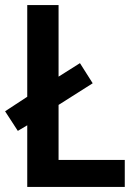

<svg xmlns="http://www.w3.org/2000/svg" viewBox="-21 -800 536 754"><path d="M86 -66H469V-172H209V-388L343 -473L293 -552L209 -499V-780H86V-420L-1 -363L49 -286L86 -308Z"/></svg>

Font: Noto Sans Malayalam UI SemiCondensed SemiBold
Style: Regular
Weight: 600
Width: 4
Designer: Jelle Bosma - Monotype Design Team
Foundry: Monotype Imaging Inc.
Version: Version 2.104